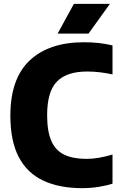

<svg xmlns="http://www.w3.org/2000/svg" viewBox="-20 -970 627 1000"><path d="M409 10Q289.5 10 205.8 -29Q122 -68 78 -151.5Q34 -235 34 -368Q34 -560 134.5 -655Q235 -750 418 -750Q497.5 -750 566 -733.5V-582.5Q534.5 -589.5 501.5 -593.5Q468.5 -597.5 433.5 -597.5Q328.5 -597.5 277 -545.8Q225.5 -494 225.5 -370Q225.5 -285 247.8 -235.2Q270 -185.5 315.5 -164Q361 -142.5 431 -142.5Q462.5 -142.5 496.5 -148.5Q530.5 -154.5 566 -165V-13.5Q534.5 -3 492.5 3.5Q450.5 10 409 10ZM280 -795 365 -950H552.5L441 -795Z"/></svg>

Font: Encode Sans SmCnd XBd
Style: Regular
Weight: 800
Width: 4
Designer: Multiple Designers
Foundry: Impallari Type
Version: Version 3.002; ttfautohint (v1.8.3) -l 8 -r 50 -G 200 -x 14 